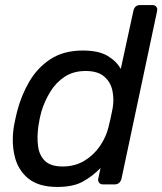

<svg xmlns="http://www.w3.org/2000/svg" viewBox="-20 -730 643 760"><path d="M207 10Q133 10 92 -23.5Q51 -57 38 -112Q25 -167 35 -230Q38 -246 41 -260Q44 -274 48 -290Q64 -352 96 -407Q128 -462 180 -496Q232 -530 308 -530Q370 -530 405.5 -509Q441 -488 458 -457L508 -687Q513 -710 535 -710H583Q593 -710 598.5 -703.5Q604 -697 602 -687L461 -23Q455 0 433 0H388Q378 0 372.5 -6.5Q367 -13 369 -23L378 -65Q347 -33 308.5 -11.5Q270 10 207 10ZM228 -71Q277 -71 314.5 -94Q352 -117 376 -152.5Q400 -188 409 -225Q413 -241 418 -263Q423 -285 426 -302Q432 -337 425 -371Q418 -405 392.5 -427Q367 -449 319 -449Q271 -449 236.5 -426.5Q202 -404 179.5 -367.5Q157 -331 144 -289Q140 -274 137 -260Q134 -246 132 -231Q126 -189 130.5 -152.5Q135 -116 157.5 -93.5Q180 -71 228 -71Z"/></svg>

Font: Lubike
Style: Italic
Weight: 400
Italic angle: -12°
Foundry: Honoka55
Version: Version 1.000;July 22, 2022;FontCreator 14.0.0.2862 64-bit